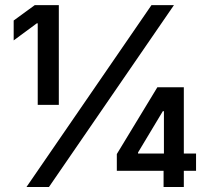

<svg xmlns="http://www.w3.org/2000/svg" viewBox="-20 -748 841 768"><path d="M215.3 -727.5V-328.6H130.9V-654.8H127.4L34.7 -586.4V-666L119.1 -727.5ZM85.9 0 585.9 -727.5H675.8L175.8 0ZM447.3 -64.9V-131.8L609.4 -398.9H666V-303.2H631.3L532.2 -138.2V-133.8H764.2V-64.9ZM634.3 0V-85L635.7 -115.2V-398.9H715.3V0Z"/></svg>

Font: Inter 18pt Medium
Style: Regular
Weight: 500
Designer: Rasmus Andersson
Foundry: rsms
Version: Version 4.001;git-66647c0bb